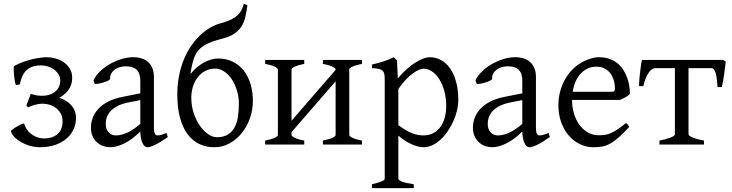

<svg xmlns="http://www.w3.org/2000/svg" viewBox="-20 -776 3932 1031"><path d="M145.5 -272.5Q158.7 -267.1 174.6 -264.4Q190.4 -261.7 205.1 -261.7Q230.5 -261.7 249.3 -268.8Q268.1 -275.9 280 -287.4Q292 -298.8 297.9 -313.2Q303.7 -327.6 303.7 -341.8Q303.7 -359.9 294.9 -375.2Q286.1 -390.6 271.7 -401.6Q257.3 -412.6 238.8 -418.7Q220.2 -424.8 200.7 -424.8Q171.9 -424.8 152.3 -417.2Q132.8 -409.7 119.6 -396Q106.4 -382.3 98.6 -363.5Q90.8 -344.7 85.9 -322.3L65.4 -319.3Q63 -324.2 61 -333.7Q59.1 -343.3 57.6 -354.2Q56.2 -365.2 55.2 -377Q54.2 -388.7 53.7 -398.2Q53.2 -407.7 53.7 -414.1Q54.2 -420.4 55.2 -420.9Q76.7 -433.1 100.8 -442.1Q125 -451.2 148.9 -457Q172.9 -462.9 194.6 -465.8Q216.3 -468.8 233.4 -468.8Q253.9 -468.8 277.3 -462.4Q300.8 -456.1 321 -442.6Q341.3 -429.2 354.5 -408Q367.7 -386.7 367.7 -357.4Q367.7 -325.2 351.1 -298.1Q334.5 -271 297.9 -250.5Q317.4 -244.6 333.7 -234.9Q350.1 -225.1 362.3 -211.4Q374.5 -197.8 381.3 -180.2Q388.2 -162.6 388.2 -142.1Q388.2 -109.4 374.8 -80.8Q361.3 -52.2 336.2 -31Q311 -9.8 275.6 2.4Q240.2 14.6 196.3 14.6Q161.6 14.6 132.8 4.6Q104 -5.4 83 -19.3Q62 -33.2 50.5 -48.1Q39.1 -63 39.1 -72.8Q39.1 -74.7 46.9 -80.8Q54.7 -86.9 65.9 -93.8Q77.1 -100.6 89.1 -106.4Q101.1 -112.3 109.4 -113.3Q113.3 -97.7 122.8 -83Q132.3 -68.4 146.5 -57.1Q160.6 -45.9 178.7 -39.3Q196.8 -32.7 217.3 -32.7Q242.2 -32.7 260.5 -39.6Q278.8 -46.4 291.3 -58.3Q303.7 -70.3 309.8 -87.2Q315.9 -104 315.9 -124.5Q315.9 -149.9 305.4 -167.7Q294.9 -185.5 279.3 -197Q263.7 -208.5 244.6 -213.9Q225.6 -219.2 209 -219.2Q196.8 -219.2 184.6 -217Q172.4 -214.8 161.9 -211.7Q151.4 -208.5 143.1 -205.1Q134.8 -201.7 130.4 -199.7L121.6 -209.5Z M601.1 -48.8Q630.4 -48.8 663.3 -63.7Q696.3 -78.6 733.4 -110.8V-238.3L675.3 -227.1Q642.1 -221.2 617.9 -210Q593.8 -198.7 578.1 -183.6Q562.5 -168.5 555.2 -150.1Q547.9 -131.8 547.9 -111.8Q547.9 -92.3 553.7 -80.1Q559.6 -67.9 568.1 -60.8Q576.7 -53.7 585.7 -51.3Q594.7 -48.8 601.1 -48.8ZM881.3 -40Q839.8 -11.2 812.7 1.7Q785.6 14.6 772 14.6Q755.9 14.6 745.1 -7.8Q734.4 -30.3 733.4 -69.8Q711.4 -47.9 689.5 -31.7Q667.5 -15.6 646.5 -5.4Q625.5 4.9 606.7 9.8Q587.9 14.6 572.3 14.6Q554.7 14.6 536.1 8.8Q517.6 2.9 502.7 -9.8Q487.8 -22.5 478 -42.5Q468.3 -62.5 468.3 -90.8Q468.3 -119.6 478.8 -145.8Q489.3 -171.9 510 -193.4Q530.8 -214.8 561.5 -230.7Q592.3 -246.6 633.3 -254.9L733.4 -274.9V-342.8Q733.4 -359.4 729.5 -373.8Q725.6 -388.2 716.3 -398.7Q707 -409.2 691.2 -414.8Q675.3 -420.4 651.4 -419.9Q635.7 -419.4 620.6 -414.6Q605.5 -409.7 594.2 -400.9Q583 -392.1 576.7 -380.1Q570.3 -368.2 571.8 -353.5Q572.3 -349.1 561.8 -343.5Q551.3 -337.9 536.9 -333.5Q522.5 -329.1 508.5 -326.7Q494.6 -324.2 488.8 -325.7L481.9 -344.7Q493.2 -369.1 516.1 -391.6Q539.1 -414.1 568.6 -431.2Q598.1 -448.2 631.1 -458.5Q664.1 -468.8 694.8 -468.8Q748.5 -468.8 777.6 -440.7Q806.6 -412.6 806.6 -362.3V-86.9Q806.6 -66.4 812 -57.6Q817.4 -48.8 826.2 -48.8Q833 -48.8 843.8 -51.3Q854.5 -53.7 874 -62L881.3 -40Z M1135.3 -407.7Q1105 -407.7 1081.1 -394.5Q1057.1 -381.3 1040.8 -359.9Q1024.4 -338.4 1015.9 -310.3Q1007.3 -282.2 1007.3 -252Q1007.3 -207 1020.3 -168.2Q1033.2 -129.4 1053.2 -100.8Q1073.2 -72.3 1097.4 -55.7Q1121.6 -39.1 1144.5 -39.1Q1179.2 -39.1 1201.9 -52.5Q1224.6 -65.9 1238.3 -89.8Q1252 -113.8 1257.3 -146.7Q1262.7 -179.7 1262.7 -218.8Q1262.7 -256.3 1252.2 -290.5Q1241.7 -324.7 1224.1 -350.8Q1206.5 -377 1183.6 -392.3Q1160.6 -407.7 1135.3 -407.7ZM1174.8 -568.8Q1142.6 -560.5 1118.7 -551.8Q1094.7 -543 1076.9 -532.2Q1059.1 -521.5 1046.9 -507.6Q1034.7 -493.7 1026.4 -475.1Q1018.1 -456.5 1012.5 -432.6Q1006.8 -408.7 1002.4 -377.9Q1019 -399.4 1038.3 -415.3Q1057.6 -431.2 1077.1 -441.4Q1096.7 -451.7 1115.5 -456.8Q1134.3 -461.9 1149.9 -461.9Q1195.8 -461.9 1230.7 -444.3Q1265.6 -426.8 1289.6 -396Q1313.5 -365.2 1325.7 -323.5Q1337.9 -281.7 1337.9 -233.4Q1337.9 -186.5 1322.3 -141.8Q1306.6 -97.2 1278.8 -62.3Q1251 -27.3 1212.9 -6.3Q1174.8 14.6 1130.4 14.6Q1084.5 14.6 1047.6 -3.9Q1010.7 -22.5 985.1 -58.3Q959.5 -94.2 945.8 -146.7Q932.1 -199.2 932.1 -267.6Q932.1 -324.2 942.1 -372.6Q952.1 -420.9 969.2 -461.2Q986.3 -501.5 1009 -533.4Q1031.7 -565.4 1057.4 -589.1Q1083 -612.8 1110.1 -628.2Q1137.2 -643.6 1163.1 -650.4Q1194.3 -658.7 1216.1 -668.7Q1237.8 -678.7 1252.4 -691.4Q1267.1 -704.1 1275.6 -720Q1284.2 -735.8 1289.1 -756.3Q1293.9 -754.9 1299.3 -752.4Q1304.7 -750 1308.6 -747.6Q1304.2 -716.3 1298.3 -688.7Q1292.5 -661.1 1279.1 -637.9Q1265.6 -614.7 1241 -597.2Q1216.3 -579.6 1174.8 -568.8Z M1713.9 0V-21Q1747.1 -27.8 1764.6 -35.9Q1782.2 -43.9 1782.2 -50.8V-339.4L1545.4 -66.4V-50.8Q1545.4 -44.9 1561.8 -36.4Q1578.1 -27.8 1613.8 -21V0H1403.8V-21Q1437 -27.8 1454.6 -35.9Q1472.2 -43.9 1472.2 -50.8V-403.3Q1472.2 -409.2 1455.8 -417.7Q1439.5 -426.3 1403.8 -433.1V-454.1H1613.8V-433.1Q1580.6 -426.3 1563 -418.2Q1545.4 -410.2 1545.4 -403.3V-127.4L1782.2 -400.9V-403.3Q1782.2 -409.2 1765.9 -417.7Q1749.5 -426.3 1713.9 -433.1V-454.1H1923.8V-433.1Q1890.6 -426.3 1873 -418.2Q1855.5 -410.2 1855.5 -403.3V-50.8Q1855.5 -44.9 1871.8 -36.4Q1888.2 -27.8 1923.8 -21V0Z M2376 -208Q2376 -250.5 2366 -287.1Q2356 -323.7 2339.1 -350.3Q2322.3 -377 2300.3 -392.1Q2278.3 -407.2 2254.9 -407.2Q2246.1 -407.2 2231.9 -401.9Q2217.8 -396.5 2199.7 -384Q2181.6 -371.6 2161.1 -350.3Q2140.6 -329.1 2119.1 -297.9V-104Q2141.1 -87.4 2159.9 -76.7Q2178.7 -65.9 2195.1 -59.8Q2211.4 -53.7 2226.1 -51.3Q2240.7 -48.8 2253.9 -48.8Q2280.3 -48.8 2302.5 -59.1Q2324.7 -69.3 2341.1 -89.4Q2357.4 -109.4 2366.7 -139.2Q2376 -168.9 2376 -208ZM2440.9 -240.2Q2440.9 -211.9 2433.8 -182.1Q2426.8 -152.3 2413.8 -124Q2400.9 -95.7 2383.5 -70.3Q2366.2 -44.9 2345.5 -26.1Q2324.7 -7.3 2301.8 3.7Q2278.8 14.6 2254.9 14.6Q2226.1 14.6 2189.9 -1.5Q2153.8 -17.6 2119.1 -47.9V183.1Q2119.1 190.9 2137.5 198.7Q2155.8 206.5 2201.7 213.4V234.4H1977.5V213.4Q2009.8 205.6 2027.8 198.5Q2045.9 191.4 2045.9 183.1V-347.2Q2045.9 -365.2 2043.9 -377Q2042 -388.7 2034.9 -395.8Q2027.8 -402.8 2014.4 -406Q2001 -409.2 1977.5 -410.2V-429.7Q1994.1 -433.1 2009.3 -437.3Q2024.4 -441.4 2038.6 -446Q2052.7 -450.7 2066.7 -456.3Q2080.6 -461.9 2094.7 -468.8L2111.8 -451.7L2116.2 -355Q2140.6 -384.3 2165.3 -405.8Q2189.9 -427.2 2212.4 -441.2Q2234.9 -455.1 2254.2 -461.9Q2273.4 -468.8 2287.6 -468.8Q2320.8 -468.8 2348.9 -453.1Q2377 -437.5 2397.5 -408Q2418 -378.4 2429.4 -335.9Q2440.9 -293.5 2440.9 -240.2Z M2652.3 -48.8Q2681.6 -48.8 2714.6 -63.7Q2747.6 -78.6 2784.7 -110.8V-238.3L2726.6 -227.1Q2693.4 -221.2 2669.2 -210Q2645 -198.7 2629.4 -183.6Q2613.8 -168.5 2606.4 -150.1Q2599.1 -131.8 2599.1 -111.8Q2599.1 -92.3 2605 -80.1Q2610.8 -67.9 2619.4 -60.8Q2627.9 -53.7 2637 -51.3Q2646 -48.8 2652.3 -48.8ZM2932.6 -40Q2891.1 -11.2 2864 1.7Q2836.9 14.6 2823.2 14.6Q2807.1 14.6 2796.4 -7.8Q2785.6 -30.3 2784.7 -69.8Q2762.7 -47.9 2740.7 -31.7Q2718.8 -15.6 2697.8 -5.4Q2676.8 4.9 2658 9.8Q2639.2 14.6 2623.5 14.6Q2606 14.6 2587.4 8.8Q2568.8 2.9 2554 -9.8Q2539.1 -22.5 2529.3 -42.5Q2519.5 -62.5 2519.5 -90.8Q2519.5 -119.6 2530 -145.8Q2540.5 -171.9 2561.3 -193.4Q2582 -214.8 2612.8 -230.7Q2643.6 -246.6 2684.6 -254.9L2784.7 -274.9V-342.8Q2784.7 -359.4 2780.8 -373.8Q2776.9 -388.2 2767.6 -398.7Q2758.3 -409.2 2742.4 -414.8Q2726.6 -420.4 2702.6 -419.9Q2687 -419.4 2671.9 -414.6Q2656.7 -409.7 2645.5 -400.9Q2634.3 -392.1 2627.9 -380.1Q2621.6 -368.2 2623 -353.5Q2623.5 -349.1 2613 -343.5Q2602.5 -337.9 2588.1 -333.5Q2573.7 -329.1 2559.8 -326.7Q2545.9 -324.2 2540 -325.7L2533.2 -344.7Q2544.4 -369.1 2567.4 -391.6Q2590.3 -414.1 2619.9 -431.2Q2649.4 -448.2 2682.4 -458.5Q2715.3 -468.8 2746.1 -468.8Q2799.8 -468.8 2828.9 -440.7Q2857.9 -412.6 2857.9 -362.3V-86.9Q2857.9 -66.4 2863.3 -57.6Q2868.7 -48.8 2877.4 -48.8Q2884.3 -48.8 2895 -51.3Q2905.8 -53.7 2925.3 -62L2932.6 -40Z M3181.6 -418Q3156.7 -418 3135.7 -408.2Q3114.7 -398.4 3098.4 -380.9Q3082 -363.3 3071 -338.4Q3060.1 -313.5 3055.2 -283.2H3263.7Q3274.9 -283.2 3278.6 -286.9Q3282.2 -290.5 3282.2 -300.8Q3282.2 -309.6 3280.8 -321.8Q3279.3 -334 3275.1 -346.9Q3271 -359.9 3263.9 -372.6Q3256.8 -385.3 3245.6 -395.3Q3234.4 -405.3 3218.5 -411.6Q3202.6 -418 3181.6 -418ZM3362.3 -272Q3353.5 -262.2 3338.9 -253.9Q3324.2 -245.6 3308.6 -239.3H3051.8V-237.8Q3051.8 -201.2 3061.8 -167.2Q3071.8 -133.3 3090.3 -107.2Q3108.9 -81.1 3135.7 -65.4Q3162.6 -49.8 3196.3 -49.8Q3211.4 -49.8 3225.8 -51.5Q3240.2 -53.2 3256.8 -59.8Q3273.4 -66.4 3293.7 -79.6Q3314 -92.8 3341.3 -115.2Q3347.7 -111.8 3352.3 -105.5Q3356.9 -99.1 3359.4 -95.2Q3326.7 -59.6 3302 -37.8Q3277.3 -16.1 3255.6 -4.4Q3233.9 7.3 3212.6 11Q3191.4 14.6 3166.5 14.6Q3128.9 14.6 3095 -1.5Q3061 -17.6 3035.2 -47.1Q3009.3 -76.7 2993.9 -118.4Q2978.5 -160.2 2978.5 -211.9Q2978.5 -244.6 2985.8 -276.4Q2993.2 -308.1 3007.1 -336.4Q3021 -364.7 3041 -388.7Q3061 -412.6 3086.4 -430.2Q3097.2 -437.5 3110.6 -444.6Q3124 -451.7 3138.7 -457Q3153.3 -462.4 3167.7 -465.6Q3182.1 -468.8 3195.3 -468.8Q3227.5 -468.8 3252.2 -460Q3276.9 -451.2 3295.4 -436.3Q3314 -421.4 3326.7 -401.6Q3339.4 -381.8 3347.4 -359.9Q3355.5 -337.9 3358.9 -315.2Q3362.3 -292.5 3362.3 -272Z M3521 0V-21Q3537.6 -24.4 3552.5 -28.3Q3567.4 -32.2 3578.9 -36.6Q3590.3 -41 3597.2 -45.7Q3604 -50.3 3604 -55.7V-410.2H3498.5Q3490.7 -410.2 3482.2 -405Q3473.6 -399.9 3465.1 -388.4Q3456.5 -377 3448.5 -358.4Q3440.4 -339.8 3434.6 -313.5H3411.6Q3411.6 -320.3 3412.1 -331.8Q3412.6 -343.3 3413.8 -356.9Q3415 -370.6 3416.7 -385Q3418.5 -399.4 3420.2 -412.6Q3421.9 -425.8 3423.6 -436.8Q3425.3 -447.8 3427.2 -454.1H3863.8L3877 -445.3Q3876 -436 3873.8 -417.2Q3871.6 -398.4 3868.7 -377.7Q3865.7 -356.9 3862.3 -337.9Q3858.9 -318.8 3856 -308.6H3833Q3831.5 -331.5 3829.3 -350.3Q3827.1 -369.1 3823.2 -382.3Q3819.3 -395.5 3813.7 -402.8Q3808.1 -410.2 3800.3 -410.2H3677.2V-55.7Q3677.2 -50.8 3683.6 -46.1Q3689.9 -41.5 3700.9 -36.9Q3711.9 -32.2 3727.3 -28.3Q3742.7 -24.4 3760.3 -21V0Z"/></svg>

Font: Gentium
Style: Regular
Weight: 400
Designer: J. Victor Gaultney
Version: Version 1.03; 2011; OFL 1.1 release